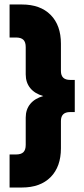

<svg xmlns="http://www.w3.org/2000/svg" viewBox="-20 -710 378 860"><path d="M22.9 -18.1H51.8Q74.2 -18.1 84.7 -28.3Q95.2 -38.6 95.2 -61V-183.1Q95.2 -219.7 115.5 -244.4Q135.7 -269 173.8 -279.8Q135.7 -290.5 115.5 -315.4Q95.2 -340.3 95.2 -377V-499Q95.2 -521.5 84.7 -531.7Q74.2 -542 51.8 -542H22.9V-689.9H78.1Q160.6 -689.9 206.8 -643.3Q252.9 -596.7 252.9 -514.2V-392.1Q252.9 -352.1 293.9 -352.1H314.9V-208H293.9Q252.9 -208 252.9 -168V-45.9Q252.9 36.6 206.8 83.3Q160.6 129.9 78.1 129.9H22.9Z"/></svg>

Font: Overused Grotesk ExtraBold
Style: Regular
Weight: 800
Version: Version 0.002